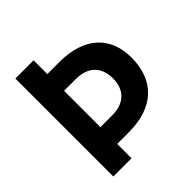

<svg xmlns="http://www.w3.org/2000/svg" viewBox="-187 -827 961 961"><g transform="rotate(-45 293.0 -346.5)"><path d="M69.8 0H198.7V-101.6H282.2C456.1 -101.6 555.2 -194.3 555.2 -356.9C555.2 -508.8 456.1 -596.2 282.2 -596.2H198.7V-693.4H69.8ZM198.7 -220.2V-477.5H282.2C367.2 -477.5 416 -430.7 416 -348.6C416 -267.6 367.2 -220.2 282.2 -220.2Z"/></g></svg>

Font: Cascadia Code
Style: Bold
Weight: 700
Monospace: yes
Designer: Aaron Bell
Foundry: Saja Typeworks
Version: Version 2404.023